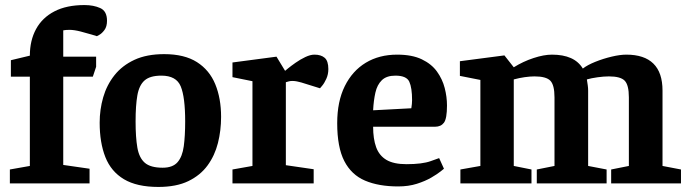

<svg xmlns="http://www.w3.org/2000/svg" viewBox="-20 -725 2720 759"><path d="M19 0V-55L98 -69V-422H23V-487L98 -505Q98 -565 122.5 -610Q147 -655 195 -680Q243 -705 314 -705Q350 -705 376.5 -693Q403 -681 403 -643Q403 -620 393 -606.5Q383 -593 373 -587.5Q363 -582 363 -582Q363 -582 343.5 -588Q324 -594 298.5 -600.5Q273 -607 255 -607Q248 -607 241 -606.5Q234 -606 230 -605V-501H360V-461L347 -422H230V-73L334 -58V0Z M606 14Q521 14 470 -16.5Q419 -47 396.5 -104Q374 -161 374 -240Q374 -292 388 -340.5Q402 -389 432.5 -427.5Q463 -466 511.5 -488.5Q560 -511 629 -511Q709 -511 758.5 -479.5Q808 -448 831 -392Q854 -336 854 -263Q854 -209 841.5 -159.5Q829 -110 800.5 -71Q772 -32 724.5 -9Q677 14 606 14ZM623 -62Q663 -62 682 -84Q701 -106 706.5 -147Q712 -188 712 -245Q712 -341 694.5 -383.5Q677 -426 618 -426Q573 -426 551.5 -407Q530 -388 523 -348Q516 -308 516 -245Q516 -182 523 -141.5Q530 -101 552.5 -81.5Q575 -62 623 -62Z M899 -55 978 -69V-404L899 -420V-478L1073 -501L1107 -445Q1107 -445 1118.5 -454.5Q1130 -464 1148.5 -477Q1167 -490 1187 -499.5Q1207 -509 1223 -509Q1249 -509 1263.5 -496.5Q1278 -484 1278 -452Q1278 -431 1270 -413.5Q1262 -396 1253.5 -386Q1245 -376 1245 -376L1171 -399Q1163 -401 1154.5 -403Q1146 -405 1135 -405Q1127 -405 1120.5 -403Q1114 -401 1110 -400V-72L1220 -56V0H899Z M1554 12Q1477 12 1423 -11Q1369 -34 1341 -88.5Q1313 -143 1313 -238Q1313 -324 1343 -384.5Q1373 -445 1426 -477Q1479 -509 1550 -509Q1609 -509 1647.5 -490.5Q1686 -472 1707.5 -442Q1729 -412 1738 -377Q1747 -342 1747 -308Q1747 -256 1735 -240Q1723 -224 1700 -224H1455Q1455 -176 1467 -143Q1479 -110 1507.5 -93Q1536 -76 1587 -76Q1649 -76 1682.5 -88Q1716 -100 1716 -100L1735 -58Q1735 -58 1722 -47.5Q1709 -37 1685 -23Q1661 -9 1628 1.5Q1595 12 1554 12ZM1455 -289 1606 -297Q1609 -315 1609 -329Q1609 -378 1598 -402Q1587 -426 1543 -426Q1508 -426 1489.5 -408Q1471 -390 1464 -359Q1457 -328 1455 -289Z M1800 0V-55L1879 -69V-409L1798 -425V-483L1974 -506L2011 -459Q2048 -482 2089 -495.5Q2130 -509 2162 -509Q2206 -509 2236.5 -495.5Q2267 -482 2284 -454Q2302 -468 2333 -480.5Q2364 -493 2397.5 -501Q2431 -509 2456 -509Q2527 -509 2563 -473.5Q2599 -438 2599 -367V-69L2672 -55V0H2396V-55L2466 -69V-340Q2466 -389 2449.5 -406Q2433 -423 2387 -423Q2367 -423 2342 -419.5Q2317 -416 2300 -411Q2302 -398 2303.5 -387.5Q2305 -377 2305 -367V-69L2378 -55V0H2102V-55L2172 -69V-340Q2172 -389 2155.5 -406Q2139 -423 2093 -423Q2076 -423 2054.5 -420Q2033 -417 2011 -411V-69L2081 -55V0Z"/></svg>

Font: Faustina VF Beta
Style: Regular
Weight: 400
Designer: Alfonso Garcia
Foundry: Omnibus-Type
Version: Version 1.006